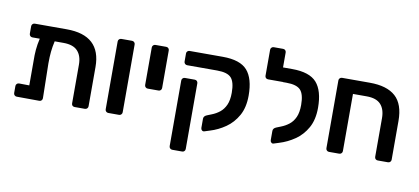

<svg xmlns="http://www.w3.org/2000/svg" viewBox="-78 -989 3179 1458"><g transform="rotate(10 1511.0 -259.5)"><path d="M111 -465Q101 -465 94 -472Q87 -479 87 -490V-547Q87 -557 94 -564Q101 -571 111 -571H357Q622 -571 622 -327V-24Q622 -14 615 -7Q608 0 598 0H519Q508 0 501.5 -6.5Q495 -13 495 -24V-322Q495 -390 460.5 -427.5Q426 -465 351 -465H283Q273 -421 269 -382Q265 -343 265 -292L270 -24Q270 -14 263.5 -7Q257 0 246 0L72 -1Q62 -1 55 -8Q48 -15 48 -25V-79Q48 -89 55 -96Q62 -103 72 -103L151 -102V-289Q150 -337 153.5 -377.5Q157 -418 168 -465Z M778 0Q768 0 761 -7Q754 -14 754 -24V-547Q754 -557 761 -564Q768 -571 778 -571H861Q871 -571 878 -564Q885 -557 885 -547V-24Q885 -14 878 -7Q871 0 861 0Z M1041 -234Q1031 -234 1024 -241Q1017 -248 1017 -258V-547Q1017 -557 1024 -564Q1031 -571 1041 -571H1124Q1135 -571 1141.5 -564Q1148 -557 1148 -547V-258Q1148 -248 1141.5 -241Q1135 -234 1124 -234Z M1520 11Q1510 14 1502 7Q1494 0 1494 -11V-82Q1494 -102 1518 -112L1553 -126Q1587 -139 1614.5 -161Q1642 -183 1658.5 -219.5Q1675 -256 1675 -314Q1675 -396 1645.5 -428.5Q1616 -461 1537 -461H1305Q1295 -461 1288 -468Q1281 -475 1281 -485V-548Q1281 -558 1288 -564.5Q1295 -571 1305 -571H1560Q1695 -571 1750 -508.5Q1805 -446 1805 -315Q1805 -223 1770 -160.5Q1735 -98 1679.5 -59.5Q1624 -21 1561 -2ZM1305 191Q1295 191 1288 184Q1281 177 1281 167V-339Q1281 -349 1288 -356Q1295 -363 1305 -363H1381Q1392 -363 1398.5 -356Q1405 -349 1405 -339V167Q1405 177 1398.5 184Q1392 191 1381 191Z M2054 11Q2045 14 2037 7Q2029 0 2029 -11V-82Q2029 -102 2052 -112L2087 -126Q2121 -139 2149 -161Q2177 -183 2193.5 -219.5Q2210 -256 2210 -314Q2210 -396 2180 -428.5Q2150 -461 2071 -461H2044Q2043 -461 2043 -462H1929Q1919 -462 1912 -468.5Q1905 -475 1905 -485V-686Q1905 -696 1912 -703Q1919 -710 1929 -710H2001Q2012 -710 2018.5 -703Q2025 -696 2025 -686V-571H2095Q2230 -571 2285 -508.5Q2340 -446 2340 -315Q2340 -223 2305 -160.5Q2270 -98 2214 -59.5Q2158 -21 2095 -2Z M2480 0Q2470 0 2463 -7Q2456 -14 2456 -24V-547Q2456 -557 2463 -564Q2470 -571 2480 -571H2694Q2827 -571 2893 -511.5Q2959 -452 2959 -323V-24Q2959 -14 2952 -7Q2945 0 2935 0H2856Q2846 0 2839 -6.5Q2832 -13 2832 -24V-322Q2832 -390 2798 -427.5Q2764 -465 2689 -465H2583V-24Q2583 -14 2576 -7Q2569 0 2559 0Z"/></g></svg>

Font: Rubik Medium
Style: Regular
Weight: 500
Designer: Hubert and Fischer
Foundry: Hubert and Fischer
Version: Version 2.300; ttfautohint (v1.8.4.7-5d5b);gftools[0.9.30]